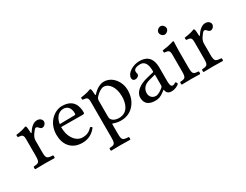

<svg xmlns="http://www.w3.org/2000/svg" viewBox="-85 -1223 2600 2033"><g transform="rotate(-30 1215.0 -206.5)"><path d="M176 -358C174.3 -398 172.7 -423.7 168 -434C165.9 -438.6 164 -442 156 -442C128 -431 102 -422 33 -413C31 -407 33 -391 35 -385C89 -380 100 -375 100 -317V-122C100 -39 88 -35 26 -31C20 -25 20 -4 26 2C61 1 100 0 140 0C180 0 226 1 261 2C267 -4 267 -25 261 -31C191 -36 179 -39 179 -122V-261C179 -287 191 -310 203 -328C214 -344 237 -377 249 -377C258 -377 267 -374.6 274.8 -364.3C282.4 -354.3 293.6 -341 311 -341C335 -341 358 -366 358 -391C358 -410.1 340 -439 298 -439C251 -439 210 -395 187 -356C181 -345 176.2 -353 176 -358Z M488 -282C507 -395 577 -404 601 -404C639 -404 684 -383 684 -299C684 -290 680 -285.2 669 -285ZM750 -93C713 -55 684 -39 626 -39C590 -39 548 -60 517 -111C497 -144 485 -190 485 -248L751 -246C763 -246 770 -252 770 -263C770 -347 740 -437 601 -437C514 -437 401 -354 401 -202C401 -146 415 -92 448 -54C482 -14 529 10 601 10C677 10 731 -25 771 -77C768 -87 762 -92 750 -93Z M986 -331C1012 -363 1057.8 -393 1087 -393C1151 -393 1206 -321 1206 -208C1206 -126 1177 -24 1065 -24C1047 -24 1012 -29 994 -45.1C973.9 -63.1 970 -68.9 970 -105V-287C970 -308 974.4 -316.7 986 -331ZM967 -368C965.5 -398 963.7 -423.7 959 -434C956.9 -438.6 955 -442 947 -442C919 -431 893 -422 824 -413C822 -407 824 -391 826 -385C880 -380 891 -375 891 -317V110C891 193 880 198 819 201C813 207 813 228 819 234C854 233 891 232 931 232C971 232 1019 233 1052 234C1058 228 1058 207 1052 201C981 197 970 193 970 110V2C970 -11 973.8 -9.7 984 -5.5C1008.5 4.4 1039.4 10 1071 10C1127 10 1177 -7 1218 -46C1265 -92 1292 -154 1292 -235C1292 -341 1217 -439 1115 -439C1068.5 -439 1017.5 -408.5 978 -364C972.4 -357.7 967.5 -358.4 967 -368Z M1623 -233V-101C1623 -88 1617 -81 1609 -75C1583 -54 1549 -31 1521 -31C1471 -31 1449 -71 1449 -102C1449 -147 1470 -193 1544 -212ZM1623 -48C1629 -17 1639.6 10 1690 10C1728.3 10 1764.3 -7 1785 -27C1783.3 -39.3 1779.3 -47.7 1768 -54C1760.5 -47.8 1743.7 -38 1731 -38C1702 -38 1701 -77 1701 -123V-270C1701 -412 1623 -439 1550 -439C1468 -439 1385 -385 1385 -328C1385 -304 1397 -292 1420 -292C1449 -292 1467 -313 1467 -326C1467 -333 1466 -340 1464 -344C1463 -347 1462 -353 1462 -364C1462 -395 1504 -406 1542 -406C1576 -406 1623 -389 1623 -276C1623 -269 1620 -265 1617 -264L1531 -243C1435 -219 1366 -166 1366 -98C1366 -16 1422 10 1492 10C1526.8 10 1557 2 1601 -32L1621 -48Z M1877 -599C1877 -573 1901 -547 1925 -547C1953 -547 1977 -573.9 1977 -595C1977 -619 1956 -647 1929 -647C1905 -647 1877 -623 1877 -599ZM1968 -122V-321.3C1968 -371 1972 -435 1972 -435C1972 -439 1967 -442 1959 -442C1930.5 -431 1891 -422 1822 -413C1820 -407 1822 -391 1824 -385C1878.5 -379.9 1889 -374 1889 -317V-122C1889 -39 1878 -36 1817 -31C1811 -25 1811 -4 1817 2C1850 1 1889 0 1929 0C1969 0 2007 1 2040 2C2046 -4 2046 -25 2040 -31C1979 -35 1968 -39 1968 -122Z M2234 -358C2232.3 -398 2230.7 -423.7 2226 -434C2223.9 -438.6 2222 -442 2214 -442C2186 -431 2160 -422 2091 -413C2089 -407 2091 -391 2093 -385C2147 -380 2158 -375 2158 -317V-122C2158 -39 2146 -35 2084 -31C2078 -25 2078 -4 2084 2C2119 1 2158 0 2198 0C2238 0 2284 1 2319 2C2325 -4 2325 -25 2319 -31C2249 -36 2237 -39 2237 -122V-261C2237 -287 2249 -310 2261 -328C2272 -344 2295 -377 2307 -377C2316 -377 2325 -374.6 2332.8 -364.3C2340.4 -354.3 2351.6 -341 2369 -341C2393 -341 2416 -366 2416 -391C2416 -410.1 2398 -439 2356 -439C2309 -439 2268 -395 2245 -356C2239 -345 2234.2 -353 2234 -358Z"/></g></svg>

Font: Libertinus Serif
Style: Regular
Weight: 400
Designer: Philipp H. Poll
Foundry: Khaled Hosny
Version: Version 6.2